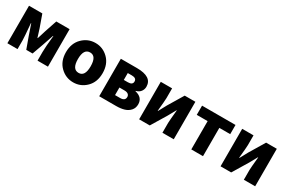

<svg xmlns="http://www.w3.org/2000/svg" viewBox="85 -1547 3736 2525"><g transform="rotate(30 1953.0 -284.5)"><path d="M72.3 0V-569.3H274.4L340.8 -382.8Q347.7 -360.4 360.8 -319.3Q374 -278.3 379.9 -257.8H384.8Q389.6 -274.4 403.3 -315.9Q417 -357.4 423.8 -382.8L486.3 -569.3H688.5V0H530.3V-131.8Q530.3 -206.1 548.8 -383.8H543.9Q535.2 -356.4 515.1 -299.3Q495.1 -242.2 488.3 -220.7L426.8 -48.8H331.1L268.6 -220.7Q260.7 -245.1 240.7 -302.2Q220.7 -359.4 212.9 -383.8H208Q226.6 -176.8 226.6 -131.8V0Z M1077.1 13.7Q962.9 13.7 880.4 -67.4Q797.9 -148.4 797.9 -284.2Q797.9 -419.9 880.4 -501.5Q962.9 -583 1077.1 -583Q1190.4 -583 1272.5 -501.5Q1354.5 -419.9 1354.5 -284.2Q1354.5 -148.4 1272.5 -67.4Q1190.4 13.7 1077.1 13.7ZM1077.1 -129.9Q1172.9 -129.9 1172.9 -284.2Q1172.9 -439.5 1077.1 -439.5Q979.5 -439.5 979.5 -284.2Q979.5 -129.9 1077.1 -129.9Z M1466.8 0V-569.3H1710.9Q1942.4 -569.3 1942.4 -418Q1942.4 -378.9 1918.9 -346.2Q1895.5 -313.5 1846.7 -300.8V-295.9Q1964.8 -268.6 1964.8 -164.1Q1964.8 -107.4 1931.2 -69.3Q1897.5 -31.2 1845.2 -15.6Q1793 0 1725.6 0ZM1639.6 -347.7H1701.2Q1772.5 -347.7 1772.5 -399.4Q1772.5 -452.1 1701.2 -452.1H1639.6ZM1639.6 -117.2H1716.8Q1792 -117.2 1792 -175.8Q1792 -201.2 1772.9 -216.8Q1753.9 -232.4 1715.8 -232.4H1639.6Z M2073.2 0V-569.3H2245.1V-420.9Q2245.1 -387.7 2228.5 -219.7H2233.4Q2241.2 -235.4 2265.1 -278.3Q2289.1 -321.3 2297.9 -338.9L2436.5 -569.3H2598.6V0H2426.8V-148.4Q2426.8 -177.7 2443.4 -348.6H2439.5Q2429.7 -331.1 2405.8 -288.1Q2381.8 -245.1 2374 -230.5L2234.4 0Z M2865.2 0V-429.7H2700.2V-569.3H3208V-429.7H3043V0Z M3309.6 0V-569.3H3481.4V-420.9Q3481.4 -387.7 3464.8 -219.7H3469.7Q3477.5 -235.4 3501.5 -278.3Q3525.4 -321.3 3534.2 -338.9L3672.9 -569.3H3835V0H3663.1V-148.4Q3663.1 -177.7 3679.7 -348.6H3675.8Q3666 -331.1 3642.1 -288.1Q3618.2 -245.1 3610.4 -230.5L3470.7 0Z"/></g></svg>

Font: Gen Shin Gothic Heavy
Style: Bold
Weight: 900
Designer: [Source Han Sans]
Ryoko NISHIZUKA  (kana & ideographs); Paul D. Hunt (Latin, Greek & Cyrillic); Wenlong ZHANG  (bopomofo
Version: Version 1.002.20150607